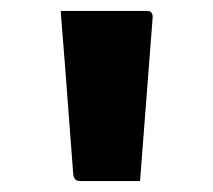

<svg xmlns="http://www.w3.org/2000/svg" viewBox="-20 -770 390 351"><path d="M236 -439H126Q116 -439 114 -450L99 -648Q97 -674 95 -698.5Q93 -723 91 -750H249Q260 -750 259 -737Z"/></svg>

Font: Recursive Sn Lnr St
Style: Bold
Weight: 700
Version: Version 1.079;hotconv 1.0.112;makeotfexe 2.5.65598; ttfautoh